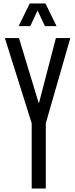

<svg xmlns="http://www.w3.org/2000/svg" viewBox="-20 -1077 429 1097"><path d="M161.1 0V-372.6L7.8 -859.4H88.4L201.2 -487.8H202.6L299.3 -859.4H381.8L241.7 -373V0ZM86.4 -927.7 149.9 -1057.1H239.7L303.2 -927.7H236.8L194.8 -1017.1L152.8 -927.7Z"/></svg>

Font: Antonio ExtraLight
Style: Regular
Weight: 250
Designer: Vernon Adams
Foundry: Vernon Adams
Version: Version 1.002